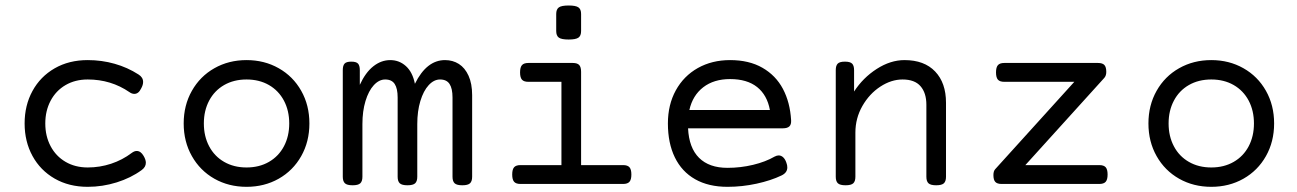

<svg xmlns="http://www.w3.org/2000/svg" viewBox="-20 -686 4837 716"><path d="M496.6 -408.2Q513.7 -397.5 513.7 -380.4Q513.7 -369.1 506.3 -356Q496.6 -335.9 481 -335.9Q471.7 -335.9 462.9 -342.3Q394 -389.6 307.1 -389.6Q260.3 -389.6 224.4 -368.7Q188.5 -347.7 168.7 -310.3Q148.9 -272.9 148.9 -225.6Q148.9 -178.2 168.7 -140.9Q188.5 -103.5 224.4 -82.5Q260.3 -61.5 307.1 -61.5Q352.1 -61.5 394.3 -75.4Q436.5 -89.4 471.2 -115.7Q481 -123 489.7 -123Q504.9 -123 515.6 -104.5Q523.9 -90.3 523.9 -79.1Q523.9 -63 508.3 -51.8Q468.3 -22.5 415.3 -5.9Q362.3 10.7 307.1 10.7Q237.3 10.7 183.8 -20Q130.4 -50.8 101.1 -104.5Q71.8 -158.2 71.8 -225.6Q71.8 -293 101.1 -346.7Q130.4 -400.4 183.8 -431.2Q237.3 -461.9 307.1 -461.9Q359.4 -461.9 407.5 -448.2Q455.6 -434.6 496.6 -408.2Z M1133.8 -225.6Q1133.8 -157.7 1103.3 -103.8Q1072.8 -49.8 1019.3 -19.5Q965.8 10.7 899.4 10.7Q833 10.7 779.5 -19.5Q726.1 -49.8 695.6 -103.8Q665 -157.7 665 -225.6Q665 -293.5 695.6 -347.4Q726.1 -401.4 779.5 -431.6Q833 -461.9 899.4 -461.9Q965.8 -461.9 1019.3 -431.6Q1072.8 -401.4 1103.3 -347.4Q1133.8 -293.5 1133.8 -225.6ZM740.2 -225.6Q740.2 -177.7 760 -140.4Q779.8 -103 815.9 -82.3Q852.1 -61.5 899.4 -61.5Q946.8 -61.5 982.9 -82.3Q1019 -103 1038.8 -140.4Q1058.6 -177.7 1058.6 -225.6Q1058.6 -273.4 1038.8 -310.8Q1019 -348.1 982.9 -368.9Q946.8 -389.6 899.4 -389.6Q852.1 -389.6 815.9 -368.9Q779.8 -348.1 760 -310.8Q740.2 -273.4 740.2 -225.6Z M1740.7 -331.1V-26.9Q1740.7 -9.8 1732.7 -2.4Q1724.6 4.9 1704.6 4.9H1703.6Q1683.6 4.9 1675.5 -2.4Q1667.5 -9.8 1667.5 -26.9V-322.3Q1667.5 -356 1656.5 -372.8Q1645.5 -389.6 1621.1 -389.6Q1598.1 -389.6 1578.6 -368.4Q1559.1 -347.2 1547.6 -309.3Q1536.1 -271.5 1536.1 -223.1V-26.9Q1536.1 -9.8 1528.1 -2.4Q1520 4.9 1500 4.9H1499Q1479 4.9 1470.9 -2.4Q1462.9 -9.8 1462.9 -26.9V-322.3Q1462.9 -356 1451.9 -372.8Q1440.9 -389.6 1416.5 -389.6Q1393.6 -389.6 1374 -368.4Q1354.5 -347.2 1343 -309.3Q1331.5 -271.5 1331.5 -223.1V-26.9Q1331.5 -9.8 1323.5 -2.4Q1315.4 4.9 1295.4 4.9H1294.4Q1274.4 4.9 1266.4 -2.4Q1258.3 -9.8 1258.3 -26.9V-424.3Q1258.3 -441.4 1264.9 -448.7Q1271.5 -456.1 1289.6 -456.1H1290.5Q1308.6 -456.1 1315.2 -448.7Q1321.8 -441.4 1321.8 -424.3V-369.6Q1342.8 -415.5 1372.1 -438.7Q1401.4 -461.9 1435.5 -461.9Q1468.8 -461.9 1493.7 -439.5Q1518.6 -417 1527.3 -373.5Q1570.8 -461.9 1639.6 -461.9Q1668.5 -461.9 1691.2 -447.5Q1713.9 -433.1 1727.3 -403.6Q1740.7 -374 1740.7 -331.1Z M2147 -633.8V-570.3Q2147 -552.7 2137.2 -545.7Q2127.4 -538.6 2100.6 -538.6Q2073.7 -538.6 2064 -545.7Q2054.2 -552.7 2054.2 -570.3V-633.8Q2054.2 -651.4 2064 -658.4Q2073.7 -665.5 2100.6 -665.5Q2127.4 -665.5 2137.2 -658.4Q2147 -651.4 2147 -633.8ZM2147 -418V-70.3H2303.7Q2320.3 -70.3 2327.4 -62.3Q2334.5 -54.2 2334.5 -35.2Q2334.5 -16.1 2327.4 -8.1Q2320.3 0 2303.7 0H1920.9Q1904.3 0 1897.2 -8.1Q1890.1 -16.1 1890.1 -35.2Q1890.1 -54.2 1897.2 -62.3Q1904.3 -70.3 1920.9 -70.3H2073.7V-380.9H1950.2Q1933.6 -380.9 1926.5 -388.9Q1919.4 -397 1919.4 -416Q1919.4 -435.1 1926.5 -443.1Q1933.6 -451.2 1950.2 -451.2H2116.2Q2132.8 -451.2 2139.9 -443.6Q2147 -436 2147 -418Z M2930.2 -237.8Q2931.2 -221.7 2923.6 -214.6Q2916 -207.5 2899.4 -207.5H2545.9Q2549.3 -134.8 2586.9 -97.4Q2624.5 -60.1 2692.9 -60.1Q2741.7 -60.1 2788.3 -71.3Q2835 -82.5 2868.7 -102.1Q2877 -106.4 2883.8 -106.4Q2893.1 -106.4 2900.6 -99.4Q2908.2 -92.3 2912.6 -79.1Q2916 -70.3 2916 -61.5Q2916 -42 2894.5 -31.7Q2855 -12.7 2801.3 -1Q2747.6 10.7 2692.9 10.7Q2622.1 10.7 2572.3 -17.6Q2522.5 -45.9 2496.6 -99.1Q2470.7 -152.3 2470.7 -225.6Q2470.7 -295.4 2500.2 -349.1Q2529.8 -402.8 2582.5 -432.4Q2635.3 -461.9 2702.6 -461.9Q2773.4 -461.9 2823.2 -433.3Q2873 -404.8 2899.7 -354.5Q2926.3 -304.2 2930.2 -237.8ZM2550.8 -275.9H2851.1Q2840.8 -331.5 2803.5 -361.3Q2766.1 -391.1 2702.6 -391.1Q2642.1 -391.1 2602.5 -360.6Q2563 -330.1 2550.8 -275.9Z M3507.8 -302.7V-26.9Q3507.8 -9.8 3499.8 -2.4Q3491.7 4.9 3471.7 4.9H3470.7Q3450.7 4.9 3442.6 -2.4Q3434.6 -9.8 3434.6 -26.9V-295.4Q3434.6 -339.4 3412.8 -364.5Q3391.1 -389.6 3345.7 -389.6Q3303.7 -389.6 3262.9 -363Q3222.2 -336.4 3196 -290.8Q3169.9 -245.1 3169.9 -191.4V-26.9Q3169.9 -9.8 3161.9 -2.4Q3153.8 4.9 3133.8 4.9H3132.8Q3112.8 4.9 3104.7 -2.4Q3096.7 -9.8 3096.7 -26.9V-424.3Q3096.7 -441.4 3104 -448.7Q3111.3 -456.1 3130.4 -456.1H3131.3Q3150.4 -456.1 3157.7 -448.7Q3165 -441.4 3165 -424.3V-344.7Q3198.2 -396 3249.5 -429Q3300.8 -461.9 3353 -461.9Q3426.8 -461.9 3467.3 -419.4Q3507.8 -377 3507.8 -302.7Z M4110.4 -35.2Q4110.4 -16.1 4103.3 -8.1Q4096.2 0 4079.6 0H3715.3Q3698.7 0 3691.7 -7.6Q3684.6 -15.1 3684.6 -33.2Q3684.6 -47.9 3691.4 -55.2L3986.3 -380.9H3725.1Q3708.5 -380.9 3701.4 -388.9Q3694.3 -397 3694.3 -416Q3694.3 -435.1 3701.4 -443.1Q3708.5 -451.2 3725.1 -451.2H4074.7Q4091.3 -451.2 4098.4 -443.6Q4105.5 -436 4105.5 -418Q4105.5 -403.8 4098.1 -395.5L3803.7 -70.3H4079.6Q4096.2 -70.3 4103.3 -62.3Q4110.4 -54.2 4110.4 -35.2Z M4731.4 -225.6Q4731.4 -157.7 4700.9 -103.8Q4670.4 -49.8 4616.9 -19.5Q4563.5 10.7 4497.1 10.7Q4430.7 10.7 4377.2 -19.5Q4323.7 -49.8 4293.2 -103.8Q4262.7 -157.7 4262.7 -225.6Q4262.7 -293.5 4293.2 -347.4Q4323.7 -401.4 4377.2 -431.6Q4430.7 -461.9 4497.1 -461.9Q4563.5 -461.9 4616.9 -431.6Q4670.4 -401.4 4700.9 -347.4Q4731.4 -293.5 4731.4 -225.6ZM4337.9 -225.6Q4337.9 -177.7 4357.7 -140.4Q4377.4 -103 4413.6 -82.3Q4449.7 -61.5 4497.1 -61.5Q4544.4 -61.5 4580.6 -82.3Q4616.7 -103 4636.5 -140.4Q4656.2 -177.7 4656.2 -225.6Q4656.2 -273.4 4636.5 -310.8Q4616.7 -348.1 4580.6 -368.9Q4544.4 -389.6 4497.1 -389.6Q4449.7 -389.6 4413.6 -368.9Q4377.4 -348.1 4357.7 -310.8Q4337.9 -273.4 4337.9 -225.6Z"/></svg>

Font: Courier Prime Sans
Style: Regular
Weight: 400
Designer: Alan Dague-Greene
Foundry: Quote-Unquote Apps
Version: Version 3.020